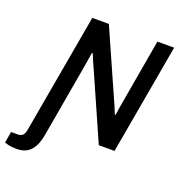

<svg xmlns="http://www.w3.org/2000/svg" viewBox="-234 -812 1044 1122"><g transform="rotate(20 287.5 -250.5)"><path d="M-9 185Q-20 185 -34.5 183.5Q-49 182 -61.5 179Q-74 176 -82 173L-70 103H-30Q-8 103 2.5 92Q13 81 17 56L148 -686H251L436 -269Q440 -262 445 -249Q450 -236 455.5 -223Q461 -210 465 -200L470 -201Q472 -216 475 -236.5Q478 -257 481 -272L553 -686H657L536 0H438L256 -412Q249 -426 238.5 -451Q228 -476 221 -493L216 -492Q213 -475 209 -450Q205 -425 202 -406L122 52Q117 82 107 107Q97 132 81.5 149.5Q66 167 44 176Q22 185 -9 185Z"/></g></svg>

Font: Archivo SemiCondensed Medium
Style: Italic
Weight: 500
Width: 4
Italic angle: -10°
Designer: Hector Gatti
Foundry: Omnibus-Type
Version: Version 2.001